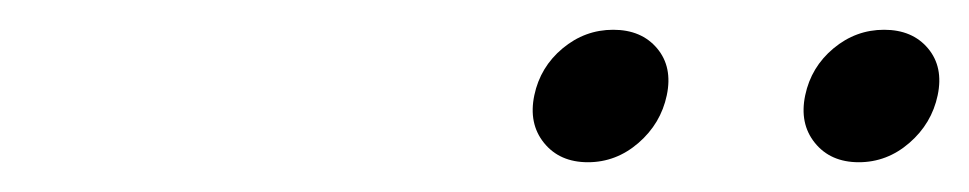

<svg xmlns="http://www.w3.org/2000/svg" viewBox="-20 -859 651 129"><path d="M521 -795Q525 -814 540 -826.5Q555 -839 574 -839Q593 -839 603.5 -826.5Q614 -814 610 -795Q606 -776 591 -763Q576 -750 557 -750Q538 -750 527.5 -763Q517 -776 521 -795ZM339 -795Q343 -814 358 -826.5Q373 -839 392 -839Q411 -839 421.5 -826.5Q432 -814 428 -795Q424 -776 409 -763Q394 -750 375 -750Q356 -750 345.5 -763Q335 -776 339 -795Z"/></svg>

Font: Teachers[wght] Italic
Style: Regular
Weight: 400
Designer: Alfredo Marco Pradil & Chank Diesel
Version: Version 1.000;Glyphs 3.1.2 (3151)